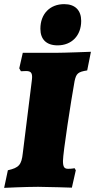

<svg xmlns="http://www.w3.org/2000/svg" viewBox="-37 -902 459 927"><path d="M241 -683C309 -683 355 -730 355 -801C355 -852 326 -882 273 -882C204 -882 158 -835 158 -763C158 -712 187 -683 241 -683ZM323 -510C331 -547 339 -555 384 -562L402 -652C402 -652 273 -647 232 -647H73L56 -572L64 -558C64 -558 78 -559 88 -559C109 -559 118 -553 118 -530C118 -524 117 -517 116 -508L73 -162C67 -107 55 -92 1 -80L-17 5C-17 5 85 0 147 0C188 0 310 4 310 4L329 -80L323 -90C323 -90 312 -87 292 -87C274 -87 267 -95 267 -125C267 -164 306 -416 323 -510Z"/></svg>

Font: Alegreya SC Black
Style: Italic
Weight: 900
Italic angle: -7°
Designer: Juan Pablo del Peral
Foundry: Huerta Tipografica
Version: Version 2.007;PS 002.007;hotconv 1.0.88;makeotf.lib2.5.64775